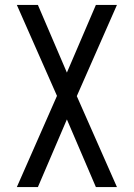

<svg xmlns="http://www.w3.org/2000/svg" viewBox="-20 -755 540 775"><path d="M48 0 210 -368 48 -735H133L250 -462L367 -735H452L290 -367L452 0H367L250 -273L133 0Z"/></svg>

Font: Iosevka NFM
Style: Regular
Weight: 400
Monospace: yes
Designer: Belleve Invis
Foundry: Belleve Invis
Version: Version 29.0.4; ttfautohint (v1.8.4);Nerd Fonts 3.3.0